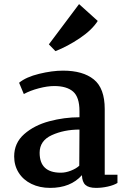

<svg xmlns="http://www.w3.org/2000/svg" viewBox="-20 -902 613 935"><path d="M49 0ZM490 -371V-51H552V-11Q534 0 505 6.5Q476 13 448 13Q412 13 396 -1.5Q380 -16 379 -49Q324 13 224 13Q173 13 133 -6.5Q93 -26 71 -61Q49 -96 49 -140Q49 -206 98 -249Q147 -292 220 -311.5Q293 -331 367 -331V-361Q367 -429 336 -456Q305 -483 244 -483Q211 -483 169 -472Q127 -461 96 -444L73 -499Q107 -527 170.5 -542.5Q234 -558 287 -558Q384 -558 437 -515Q490 -472 490 -371ZM173 -158Q173 -61 276 -61Q300 -61 325.5 -71Q351 -81 366 -95L367 -271Q292 -271 232.5 -244Q173 -217 173 -158ZM365 -882 456 -800Q428 -756 368.5 -716Q309 -676 250 -653L218 -686Z"/></svg>

Font: Martel
Style: Bold
Weight: 700
Designer: Dan Reynolds
Foundry: Dan Reynolds
Version: Version 1.001; ttfautohint (v1.1) -l 5 -r 5 -G 72 -x 0 -D la